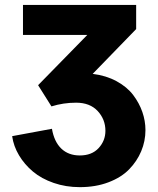

<svg xmlns="http://www.w3.org/2000/svg" viewBox="-20 -543 649 787"><path d="M307.1 224.1Q250 224.1 200 206.8Q149.9 189.5 115 160.2Q80.1 130.9 57.9 93.5Q35.6 56.2 29.8 15.1L192.9 -15.1Q202.1 38.1 231.4 66.2Q260.7 94.2 307.1 94.2Q356.4 94.2 384.3 64Q412.1 33.7 412.1 -6.8Q412.1 -53.7 380.4 -87.9Q348.6 -122.1 292 -122.1Q239.7 -122.1 190.9 -106.9L136.2 -193.8L337.9 -399.9H74.2V-522.9H538.1V-423.8L359.9 -240.2Q415 -233.4 458 -210Q501 -186.5 525.9 -153.6Q550.8 -120.6 563.5 -84Q576.2 -47.4 576.2 -9.8Q576.2 35.6 558.8 76.9Q541.5 118.2 509 151.4Q476.6 184.6 424.3 204.3Q372.1 224.1 307.1 224.1Z"/></svg>

Font: LT Superior Black
Style: Regular
Weight: 900
Designer: Daniel Lyons
Foundry: LyonsType
Version: Version 2.005